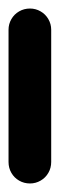

<svg xmlns="http://www.w3.org/2000/svg" viewBox="-20 -430 140 450"><path d="M0 -50.3H100V-360.3H0ZM50.3 -100Q36.3 -100 24.8 -93.3Q13.3 -86.7 6.7 -75.2Q0 -63.7 0 -50.3Q0 -36.3 6.7 -24.8Q13.3 -13.3 24.8 -6.7Q36.3 0 50.3 0Q63.7 0 75.2 -6.7Q86.7 -13.3 93.3 -24.8Q100 -36.3 100 -50.3Q100 -63.7 93.3 -75.2Q86.7 -86.7 75.2 -93.3Q63.7 -100 50.3 -100ZM50.3 -410Q36.3 -410 24.8 -403.3Q13.3 -396.7 6.7 -385.2Q0 -373.7 0 -360.3Q0 -346.3 6.7 -334.8Q13.3 -323.3 24.8 -316.7Q36.3 -310 50.3 -310Q63.7 -310 75.2 -316.7Q86.7 -323.3 93.3 -334.8Q100 -346.3 100 -360.3Q100 -373.7 93.3 -385.2Q86.7 -396.7 75.2 -403.3Q63.7 -410 50.3 -410Z"/></svg>

Font: Wavefont Thin
Style: Regular
Weight: 100
Monospace: yes
Version: Version 3.005;gftools[0.9.33]